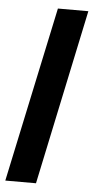

<svg xmlns="http://www.w3.org/2000/svg" viewBox="-55 -746 381 779"><g transform="rotate(5 135.0 -357.0)"><path d="M-2.9 0 148.9 -713.9H272.9L122.1 0Z"/></g></svg>

Font: Open Sans Condensed
Style: Bold Italic
Weight: 700
Width: 3
Italic angle: -12°
Designer: Monotype Design Team
Foundry: Monotype Imaging Inc.
Version: Version 3.003; ttfautohint (v1.8.4)